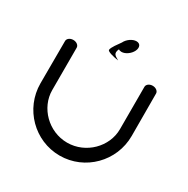

<svg xmlns="http://www.w3.org/2000/svg" viewBox="-170 -909 1036 1059"><g transform="rotate(30 348.0 -379.0)"><path d="M637.8 -562.6C637.8 -577.6 621.6 -590.6 600.7 -590.6C579.8 -590.6 563.7 -577.6 563.7 -562.6C563.7 -562.6 563.7 -404.1 563.7 -292.6C563.7 -181.1 466.9 -82.5 348 -82.5C229.1 -82.5 132.3 -181.1 132.3 -292.6C132.3 -404.1 132.3 -562.6 132.3 -562.6C132.3 -577.6 116.2 -590.6 95.3 -590.6C74.4 -590.6 58.2 -577.6 58.2 -562.6C58.2 -562.6 57.5 -454.1 57.5 -292.6C57.5 -131.1 187.9 0 348 0C508.1 0 638.5 -131.1 638.5 -292.6C638.5 -454.1 637.8 -562.6 637.8 -562.6ZM422.8 -712.2C434.4 -737.2 425.6 -758.5 400.6 -758.5C375.6 -758.5 345.7 -737.2 334 -712.2C319.5 -691.8 293.9 -658.5 292.6 -642.2C291.1 -631 332.5 -620.6 365.4 -616C343.5 -629.5 321.6 -635.5 338.7 -671.6C343.4 -668 349.7 -666 357.4 -666C382.4 -666 411.1 -687.2 422.8 -712.2Z"/></g></svg>

Font: Hi.
Style: Regular
Weight: 400
Designer: Mew Too, Robert Jablonski
Foundry: Cannot Into Space Fonts
Version: Version 1.996